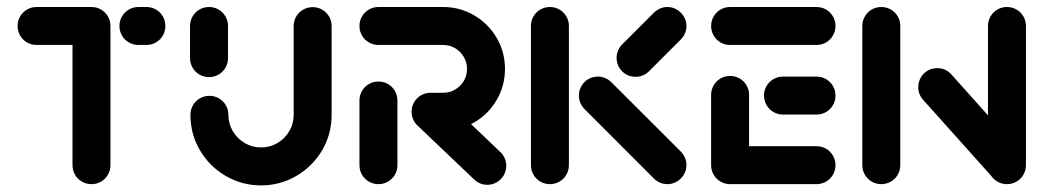

<svg xmlns="http://www.w3.org/2000/svg" viewBox="-20 -539 3064 562"><path d="M303.3 -461.5V-55.6Q303.3 -40.4 295.9 -27.6Q288.5 -14.8 275.7 -7.4Q263 0 247.8 0Q232.6 0 219.8 -7.4Q207 -14.8 199.6 -27.6Q192.2 -40.4 192.2 -55.6V-461.5ZM31.5 -463Q31.5 -478.1 38.9 -490.9Q46.3 -503.7 59.1 -511.1Q71.9 -518.5 87 -518.5H247.8Q263 -518.5 275.7 -511.1Q288.5 -503.7 295.9 -490.9Q303.3 -478.1 303.3 -463Q303.3 -447.8 295.9 -435Q288.5 -422.2 275.7 -414.8Q263 -407.4 247.8 -407.4H87Q71.9 -407.4 59.1 -414.8Q46.3 -422.2 38.9 -435Q31.5 -447.8 31.5 -463ZM329.6 -463Q329.6 -478.1 337 -490.9Q344.4 -503.7 357.2 -511.1Q370 -518.5 385.2 -518.5H408.5Q423.7 -518.5 436.5 -511.1Q449.3 -503.7 456.7 -490.9Q464.1 -478.1 464.1 -463Q464.1 -447.8 456.7 -435Q449.3 -422.2 436.5 -414.8Q423.7 -407.4 408.5 -407.4H385.2Q370 -407.4 357.2 -414.8Q344.4 -422.2 337 -435Q329.6 -447.8 329.6 -463Z M591.9 -313.3Q576.7 -313.3 563.9 -320.7Q551.1 -328.1 543.7 -340.9Q536.3 -353.7 536.3 -368.9V-463Q536.3 -478.1 543.7 -490.9Q551.1 -503.7 563.9 -511.1Q576.7 -518.5 591.9 -518.5Q607 -518.5 619.8 -511.1Q632.6 -503.7 640 -490.9Q647.4 -478.1 647.4 -463V-368.9Q647.4 -353.7 640 -340.9Q632.6 -328.1 619.8 -320.7Q607 -313.3 591.9 -313.3ZM895.2 -518.1Q910.4 -518.1 923.1 -510.7Q935.9 -503.3 943.3 -490.6Q950.7 -477.8 950.7 -462.6V-203Q950.7 -146.3 922.8 -98.9Q894.8 -51.5 847.2 -23.9Q799.6 3.7 744.1 3.7Q688.5 3.7 640.9 -23.9Q593.3 -51.5 565.4 -98.9Q537.4 -146.3 537.4 -203Q537.4 -218.1 544.8 -230.9Q552.2 -243.7 565 -251.1Q577.8 -258.5 593 -258.5Q608.1 -258.5 620.9 -251.1Q633.7 -243.7 641.1 -230.9Q648.5 -218.1 648.5 -203Q648.5 -177 661.5 -155Q674.4 -133 696.3 -120.2Q718.1 -107.4 744.1 -107.4Q770 -107.4 791.9 -120.2Q813.7 -133 826.7 -155Q839.6 -177 839.6 -203V-462.6Q839.6 -477.8 847 -490.6Q854.4 -503.3 867.2 -510.7Q880 -518.1 895.2 -518.1Z M1087.8 0Q1072.6 0 1059.8 -7.4Q1047 -14.8 1039.6 -27.6Q1032.2 -40.4 1032.2 -55.6V-244.8Q1032.2 -260 1039.6 -272.8Q1047 -285.6 1059.8 -293Q1072.6 -300.4 1087.8 -300.4Q1103 -300.4 1115.7 -293Q1128.5 -285.6 1135.9 -272.8Q1143.3 -260 1143.3 -244.8V-55.6Q1143.3 -40.4 1135.9 -27.6Q1128.5 -14.8 1115.7 -7.4Q1103 0 1087.8 0ZM1461.9 -53.7Q1461.9 -38.5 1454.4 -25.7Q1447 -13 1434.3 -5.6Q1421.5 1.9 1406.3 1.9Q1395.2 1.9 1385.4 -2.2Q1375.6 -6.3 1367.8 -13.7L1202.2 -171.5Q1194.1 -179.6 1189.4 -189.8Q1184.8 -200 1184.8 -211.9Q1184.8 -227 1192.2 -239.8Q1199.6 -252.6 1212.4 -260Q1225.2 -267.4 1240.4 -267.4Q1251.1 -267.4 1261.1 -263.3Q1271.1 -259.3 1278.5 -252.2L1444.8 -93.7Q1453 -85.9 1457.4 -75.6Q1461.9 -65.2 1461.9 -53.7ZM1184.8 -211.9Q1184.8 -227 1192.2 -239.8Q1199.6 -252.6 1212.4 -260Q1225.2 -267.4 1240.4 -267.4H1277Q1296.3 -267.4 1312.2 -276.9Q1328.1 -286.3 1337.6 -302.2Q1347 -318.1 1347 -337.4Q1347 -356.3 1337.6 -372.4Q1328.1 -388.5 1312.2 -398Q1296.3 -407.4 1277 -407.4H1087.8Q1072.6 -407.4 1059.8 -414.8Q1047 -422.2 1039.6 -435Q1032.2 -447.8 1032.2 -463Q1032.2 -478.1 1039.6 -490.9Q1047 -503.7 1059.8 -511.1Q1072.6 -518.5 1087.8 -518.5H1277Q1326.3 -518.5 1368 -494.1Q1409.6 -469.6 1433.9 -428.1Q1458.1 -386.7 1458.1 -337.4Q1458.1 -288.1 1433.9 -246.5Q1409.6 -204.8 1368 -180.6Q1326.3 -156.3 1277 -156.3H1240.4Q1225.2 -156.3 1212.4 -163.7Q1199.6 -171.1 1192.2 -183.9Q1184.8 -196.7 1184.8 -211.9Z M1589.6 0Q1574.4 0 1561.7 -7.4Q1548.9 -14.8 1541.5 -27.6Q1534.1 -40.4 1534.1 -55.6V-463Q1534.1 -478.1 1541.5 -490.9Q1548.9 -503.7 1561.7 -511.1Q1574.4 -518.5 1589.6 -518.5Q1604.8 -518.5 1617.6 -511.1Q1630.4 -503.7 1637.8 -490.9Q1645.2 -478.1 1645.2 -463V-55.6Q1645.2 -40.4 1637.8 -27.6Q1630.4 -14.8 1617.6 -7.4Q1604.8 0 1589.6 0ZM1989.3 -55.6Q1989.3 -40.7 1981.7 -28Q1974.1 -15.2 1961.3 -7.6Q1948.5 0 1933.7 0Q1911.1 0 1894.1 -16.3L1690.7 -220Q1683 -227.8 1678.7 -238Q1674.4 -248.1 1674.4 -259.3Q1674.4 -274.4 1681.9 -287.2Q1689.3 -300 1702 -307.4Q1714.8 -314.8 1730 -314.8Q1741.1 -314.8 1751.3 -310.6Q1761.5 -306.3 1769.3 -298.5L1973 -95.2Q1989.3 -78.1 1989.3 -55.6ZM1933.7 -518.5Q1948.5 -518.5 1961.3 -510.9Q1974.1 -503.3 1981.7 -490.6Q1989.3 -477.8 1989.3 -463Q1989.3 -451.5 1984.8 -441.3Q1980.4 -431.1 1972.6 -423.3L1879.6 -330.4Q1871.9 -322.6 1861.7 -318.3Q1851.5 -314.1 1840.4 -314.1Q1825.2 -314.1 1812.4 -321.5Q1799.6 -328.9 1792.2 -341.7Q1784.8 -354.4 1784.8 -369.6Q1784.8 -380.7 1789.1 -390.9Q1793.3 -401.1 1801.1 -408.9L1894.1 -501.9Q1901.9 -509.6 1912 -514.1Q1922.2 -518.5 1933.7 -518.5Z M2061.5 -51.9V-261.1Q2061.5 -276.3 2068.9 -289.1Q2076.3 -301.9 2089.1 -309.3Q2101.9 -316.7 2117 -316.7Q2132.2 -316.7 2145 -309.3Q2157.8 -301.9 2165.2 -289.1Q2172.6 -276.3 2172.6 -261.1V-51.9ZM2425.6 -55.6Q2425.6 -40.4 2418.1 -27.6Q2410.7 -14.8 2398 -7.4Q2385.2 0 2370 0H2117Q2101.9 0 2089.1 -7.4Q2076.3 -14.8 2068.9 -27.6Q2061.5 -40.4 2061.5 -55.6Q2061.5 -70.7 2068.9 -83.5Q2076.3 -96.3 2089.1 -103.7Q2101.9 -111.1 2117 -111.1H2370Q2385.2 -111.1 2398 -103.7Q2410.7 -96.3 2418.1 -83.5Q2425.6 -70.7 2425.6 -55.6ZM2216.3 -259.3Q2216.3 -274.4 2223.7 -287.2Q2231.1 -300 2243.9 -307.4Q2256.7 -314.8 2271.9 -314.8H2370Q2385.2 -314.8 2398 -307.4Q2410.7 -300 2418.1 -287.2Q2425.6 -274.4 2425.6 -259.3Q2425.6 -244.1 2418.1 -231.3Q2410.7 -218.5 2398 -211.1Q2385.2 -203.7 2370 -203.7H2271.9Q2256.7 -203.7 2243.9 -211.1Q2231.1 -218.5 2223.7 -231.3Q2216.3 -244.1 2216.3 -259.3ZM2061.5 -463Q2061.5 -478.1 2068.9 -490.9Q2076.3 -503.7 2089.1 -511.1Q2101.9 -518.5 2117 -518.5H2370Q2385.2 -518.5 2398 -511.1Q2410.7 -503.7 2418.1 -490.9Q2425.6 -478.1 2425.6 -463Q2425.6 -447.8 2418.1 -435Q2410.7 -422.2 2398 -414.8Q2385.2 -407.4 2370 -407.4H2117Q2101.9 -407.4 2089.1 -414.8Q2076.3 -422.2 2068.9 -435Q2061.5 -447.8 2061.5 -463Z M2559.6 0Q2544.4 0 2531.7 -7.4Q2518.9 -14.8 2511.5 -27.6Q2504.1 -40.4 2504.1 -55.6V-463Q2504.1 -478.1 2511.5 -490.9Q2518.9 -503.7 2531.7 -511.1Q2544.4 -518.5 2559.6 -518.5Q2574.8 -518.5 2587.6 -511.1Q2600.4 -503.7 2607.8 -490.9Q2615.2 -478.1 2615.2 -463V-55.6Q2615.2 -40.4 2607.8 -27.6Q2600.4 -14.8 2587.6 -7.4Q2574.8 0 2559.6 0ZM2667.8 -284.1Q2667.8 -299.3 2675.2 -312Q2682.6 -324.8 2695.4 -332.2Q2708.1 -339.6 2723.3 -339.6Q2735.6 -339.6 2746.3 -334.8Q2757 -330 2764.8 -321.1L2973.3 -88.1L2890.4 -14.1L2681.9 -247Q2667.8 -263 2667.8 -284.1ZM2927.4 0Q2912.2 0 2899.4 -7.4Q2886.7 -14.8 2879.3 -27.6Q2871.9 -40.4 2871.9 -55.6V-463Q2871.9 -478.1 2879.3 -490.9Q2886.7 -503.7 2899.4 -511.1Q2912.2 -518.5 2927.4 -518.5Q2942.6 -518.5 2955.4 -511.1Q2968.1 -503.7 2975.6 -490.9Q2983 -478.1 2983 -463V-55.6Q2983 -40.4 2975.6 -27.6Q2968.1 -14.8 2955.4 -7.4Q2942.6 0 2927.4 0Z"/></svg>

Font: 26F Galaxy Sans Black
Style: Regular
Weight: 900
Designer: C₂₉H₂₅N₃O₅
Version: Version 1.100